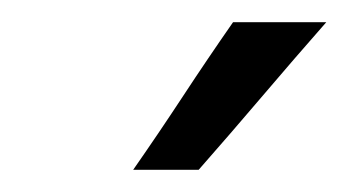

<svg xmlns="http://www.w3.org/2000/svg" viewBox="-20 -632 314 173"><path d="M159 -479H100Q123 -512 145 -545.5Q167 -579 190 -612H274Q245 -579 216.5 -545.5Q188 -512 159 -479Z"/></svg>

Font: Josefin Slab
Style: Bold
Weight: 700
Designer: Santiago Orozco
Foundry: Typemade
Version: Version 2.000